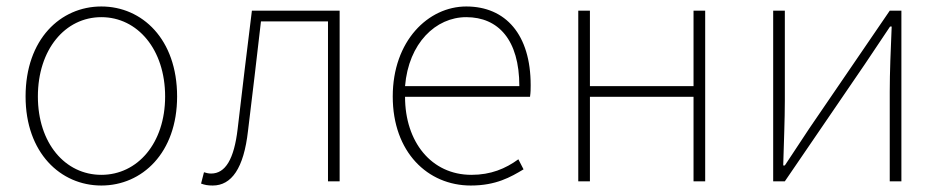

<svg xmlns="http://www.w3.org/2000/svg" viewBox="-20 -560 2909 593"><path d="M293 13C419 13 527 -88 527 -262C527 -439 419 -540 293 -540C167 -540 59 -439 59 -262C59 -88 167 13 293 13ZM293 -20C181 -20 97 -118 97 -262C97 -407 181 -507 293 -507C405 -507 490 -407 490 -262C490 -118 405 -20 293 -20Z M637 13C695 13 733 -40 746 -156C760 -270 773 -381 786 -494H993V0H1029V-527H758C743 -405 728 -284 714 -162C703 -68 676 -24 632 -24C623 -24 617 -26 610 -28L601 7C612 11 621 13 637 13Z M1434 13C1512 13 1557 -13 1597 -37L1581 -68C1541 -39 1496 -20 1436 -20C1312 -20 1231 -122 1231 -261H1617C1619 -275 1619 -286 1619 -297C1619 -453 1542 -540 1420 -540C1303 -540 1193 -434 1193 -262C1193 -90 1301 13 1434 13ZM1231 -294C1242 -427 1326 -507 1420 -507C1519 -507 1584 -437 1584 -294Z M1766 0H1802V-261H2122V0H2158V-527H2122V-294H1802V-527H1766Z M2368 0H2404L2652 -363C2674 -396 2707 -445 2729 -478H2734C2731 -407 2728 -336 2728 -277V0H2764V-527H2728L2480 -164C2458 -131 2426 -82 2404 -49H2399C2401 -120 2404 -191 2404 -249V-527H2368Z"/></svg>

Font: Noto Sans CJK SC Thin
Style: Regular
Weight: 100
Designer: Ryoko NISHIZUKA 西塚涼子 (kana, bopomofo & ideographs); Paul D. Hunt (Latin, Greek & Cyrillic); Sandoll Communications 산돌커뮤니
Foundry: Adobe
Version: Version 2.004;hotconv 1.0.118;makeotfexe 2.5.65603